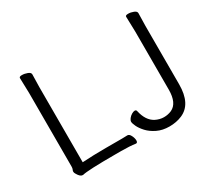

<svg xmlns="http://www.w3.org/2000/svg" viewBox="-142 -930 1267 1171"><g transform="rotate(-30 491.5 -344.0)"><path d="M927 -677 925 -588V-177Q925 -38 835 0Q795 17 746.5 17Q698 17 661 -1Q624 -19 601 -44Q578 -69 567.5 -91.5Q557 -114 557 -124.5Q557 -135 566 -146.5Q575 -158 587.5 -165.5Q600 -173 610 -173Q620 -173 622 -162Q638 -90 686 -64Q716 -49 745 -49Q774 -49 799 -60Q854 -85 854 -180V-589L851 -695Q851 -705 870 -705Q889 -705 908 -697.5Q927 -690 927 -677ZM178 -59Q256 -64 345 -64H458Q482 -64 495 -65H496Q509 -65 518.5 -46Q528 -27 528 -11Q528 5 517 5H516Q477 -1 413 -1H372Q180 -1 142 9H139Q122 9 106 -19Q99 -30 99 -37Q99 -44 102.5 -51Q106 -58 106 -70V-589L103 -695Q103 -705 122 -705Q141 -705 160.5 -697.5Q180 -690 180 -677L178 -588Z"/></g></svg>

Font: LXGW WenKai
Style: Regular
Weight: 400
Designer: LXGW / Fontworks Inc.
Foundry: LXGW / Fontworks Inc.
Version: Version 1.520; June 14, 2025